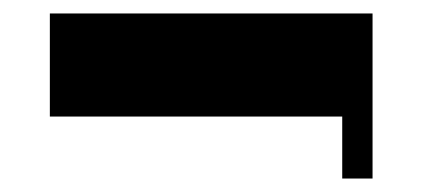

<svg xmlns="http://www.w3.org/2000/svg" viewBox="-20 -517 636 285"><path d="M533 -497V-252H488V-344H54V-497Z"/></svg>

Font: Geostar Fill
Style: Regular
Weight: 400
Designer: Joe Prince
Foundry: Joe Prince
Version: Version 1.002